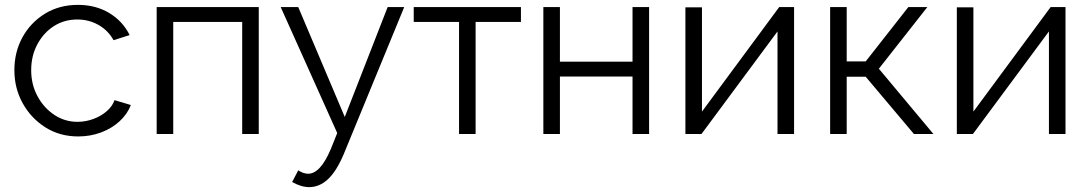

<svg xmlns="http://www.w3.org/2000/svg" viewBox="-20 -550 4467 788"><path d="M301 10Q225 10 166 -27.5Q107 -65 73 -126.5Q39 -188 39 -262Q39 -336 72 -396.5Q105 -457 164 -493.5Q223 -530 300 -530Q373 -530 428.5 -496.5Q484 -463 512 -406L446 -385Q424 -425 384.5 -447.5Q345 -470 297 -470Q244 -470 201.5 -443Q159 -416 133.5 -368.5Q108 -321 108 -262Q108 -203 134 -155Q160 -107 203 -78.5Q246 -50 298 -50Q332 -50 364 -62Q396 -74 419 -94.5Q442 -115 450 -139L517 -119Q503 -82 471 -52.5Q439 -23 395 -6.5Q351 10 301 10Z M623 0V-521H1042V0H974V-460H691V0Z M1249 218Q1216 218 1179 197L1204 149Q1225 163 1245 163Q1295 163 1338 61L1364 -4L1132 -521H1204L1395 -70L1571 -521H1639L1391 82Q1361 153 1326 185.5Q1291 218 1249 218Z M1864 0V-460H1678V-521H2118V-460H1932V0Z M2210 0V-521H2278V-297H2576V-521H2644V0H2576V-236H2278V0Z M2793 0V-520H2861V-92L3178 -521H3239V0H3171V-421L2859 0Z M3387 0V-521H3455V-298H3533L3708 -521H3786L3587 -268L3811 0H3731L3533 -235H3455V0Z M3907 0V-520H3975V-92L4292 -521H4353V0H4285V-421L3973 0Z"/></svg>

Font: Raleway
Style: Regular
Weight: 400
Designer: Matt McInerney, Pablo Impallari, Rodrigo Fuenzalida
Foundry: Matt McInerney, Pablo Impallari, Rodrigo Fuenzalida
Version: Version 4.101;RELEASE